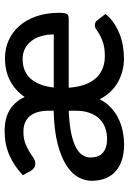

<svg xmlns="http://www.w3.org/2000/svg" viewBox="120 -680 568 848"><g transform="rotate(-90 404.0 -256.0)"><path d="M339 -236.5Q281.5 -234 242 -226Q202.5 -218 178.2 -205.2Q154 -192.5 143.2 -176Q132.5 -159.5 132.5 -141Q132.5 -102.5 154.5 -84.8Q176.5 -67 213.5 -67Q240 -67 263 -75.2Q286 -83.5 302.8 -100.5Q319.5 -117.5 329.2 -143.5Q339 -169.5 339 -205ZM676 -302.5Q676 -331 669 -356Q662 -381 648.2 -399.8Q634.5 -418.5 614.2 -429.2Q594 -440 567.5 -440Q511 -440 479.8 -403.8Q448.5 -367.5 441.5 -302.5ZM440.5 -236.5Q443.5 -196 454.2 -166Q465 -136 483 -116.2Q501 -96.5 525.5 -86.8Q550 -77 579.5 -77Q614 -77 636 -83.8Q658 -90.5 672.8 -98.8Q687.5 -107 697 -114Q706.5 -121 715.5 -121Q731.5 -121 737.5 -111L766.5 -74Q748 -51.5 724.5 -36Q701 -20.5 675.2 -10.8Q649.5 -1 622.5 3.2Q595.5 7.5 569.5 7.5Q513.5 7.5 466 -18.8Q418.5 -45 389.5 -99.5Q375 -71 353.2 -50.5Q331.5 -30 304.8 -17Q278 -4 248.2 2Q218.5 8 188.5 8Q152.5 8 123.2 -1Q94 -10 73 -28Q52 -46 40.8 -73Q29.5 -100 29.5 -135.5Q29.5 -165 45.2 -194Q61 -223 97.2 -246.5Q133.5 -270 192.8 -285.5Q252 -301 339 -303V-324Q339 -379 315.5 -407.8Q292 -436.5 246.5 -436.5Q215.5 -436.5 194.5 -428.2Q173.5 -420 158 -410.2Q142.5 -400.5 130.5 -392.2Q118.5 -384 105 -384Q94 -384 86.2 -389.8Q78.5 -395.5 73.5 -404L54 -439Q97 -479 144 -499.2Q191 -519.5 248.5 -519.5Q307.5 -519.5 344.2 -496Q381 -472.5 399.5 -431Q427 -471.5 470 -494.8Q513 -518 571.5 -518Q614 -518 650.5 -501.5Q687 -485 714 -454Q741 -423 756.2 -378.8Q771.5 -334.5 771.5 -278.5Q771.5 -253.5 766.5 -245Q761.5 -236.5 747 -236.5Z"/></g></svg>

Font: TypoPRO Lato
Style: Regular
Weight: 600
Designer: Lukasz Dziedzic with Adam Twardoch and Botio Nikoltchev
Foundry: tyPoland Lukasz Dziedzic
Version: Version 2.010; 2014-09-01; http://www.latofonts.com/